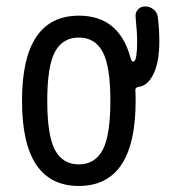

<svg xmlns="http://www.w3.org/2000/svg" viewBox="-20 -580 540 609"><path d="M305.7 -415.5Q281.2 -460.9 230 -460.9Q178.7 -460.9 154.3 -415.5Q129.9 -370.1 129.9 -260.3Q129.9 -150.4 154.3 -104.5Q178.7 -58.6 230 -58.6Q281.2 -58.6 305.7 -104.5Q330.1 -150.4 330.1 -260.3Q330.1 -370.1 305.7 -415.5ZM230.5 -530.3Q355.5 -530.3 392.6 -401.4Q394.5 -392.6 397.5 -387.7Q400.4 -382.8 405.3 -385.7Q415 -390.6 415 -450.2Q415 -475.6 410.2 -525.4Q408.2 -539.1 417 -549.3Q425.8 -559.6 440.4 -559.6Q455.1 -559.6 466.8 -550.3Q478.5 -541 480.5 -526.4Q485.4 -486.3 485.4 -450.2Q485.4 -382.8 466.8 -345.2Q448.2 -307.6 419.9 -304.7Q409.2 -302.7 409.2 -294.9Q410.2 -284.2 410.2 -259.8Q410.2 9.8 230 9.8Q49.8 9.8 49.8 -260.3Q49.8 -530.3 230.5 -530.3Z"/></svg>

Font: Rounded-X Mgen+ 1m regular
Style: Regular
Weight: 400
Designer: [Source Han Sans]
Ryoko NISHIZUKA  (kana & ideographs); Paul D. Hunt (Latin, Greek & Cyrillic); Wenlong ZHANG  (bopomofo
Version: Version 1.059.20150602